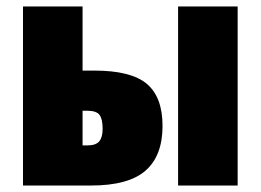

<svg xmlns="http://www.w3.org/2000/svg" viewBox="-20 -573 806 593"><path d="M51 -553H235V-355H271Q385 -355 433.5 -314Q482 -273 482 -184Q482 -92 429.5 -46Q377 0 261 0H51ZM530 -553H714V0H530ZM251 -124Q276 -124 286.5 -136.5Q297 -149 297 -175Q297 -205 287.5 -218Q278 -231 249 -231H235V-124Z"/></svg>

Font: Noto Sans Display Black Narrow
Style: Regular
Weight: 900
Width: 4
Designer: Monotype Design team
Foundry: Monotype Imaging Inc.
Version: Version 1.000